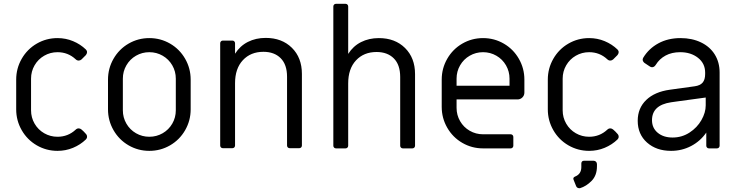

<svg xmlns="http://www.w3.org/2000/svg" viewBox="-20 -779 3878 1008"><path d="M65 -205V-361Q65 -420 94 -470.5Q123 -521 173 -550Q223 -579 282 -579Q325 -579 363.5 -563Q402 -547 431 -519Q437 -513 437 -505Q437 -498 431 -490Q421 -479 408 -467Q401 -461 393 -461Q384 -461 377 -468Q337 -505 282 -505Q244 -505 212 -486.5Q180 -468 161.5 -436Q143 -404 143 -366V-200Q143 -162 161.5 -130Q180 -98 212 -79.5Q244 -61 282 -61Q337 -61 377 -98Q384 -105 393 -105Q401 -105 408 -99Q420 -89 431 -76Q437 -70 437 -61Q437 -53 431 -47Q402 -19 363.5 -3Q325 13 282 13Q223 13 173 -16Q123 -45 94 -95.5Q65 -146 65 -205Z M547 -205V-361Q547 -420 576 -470.5Q605 -521 655 -550Q705 -579 764 -579Q823 -579 873 -550Q923 -521 952 -470.5Q981 -420 981 -361V-205Q981 -146 952 -95.5Q923 -45 873 -16Q823 13 764 13Q705 13 655 -16Q605 -45 576 -95.5Q547 -146 547 -205ZM903 -200V-366Q903 -404 884.5 -436Q866 -468 834 -486.5Q802 -505 764 -505Q726 -505 694 -486.5Q662 -468 643.5 -436Q625 -404 625 -366V-200Q625 -162 643.5 -130Q662 -98 694 -79.5Q726 -61 764 -61Q802 -61 834 -79.5Q866 -98 884.5 -130Q903 -162 903 -200Z M1136 -15V-552Q1136 -558 1140 -562Q1144 -566 1150 -566H1200Q1206 -566 1210 -562Q1214 -558 1214 -552V-497Q1240 -538 1281.5 -559Q1323 -580 1375 -580Q1460 -580 1512.5 -528Q1565 -476 1565 -391V-15Q1565 -9 1561 -5Q1557 -1 1551 -1H1501Q1495 -1 1491 -5Q1487 -9 1487 -15V-376Q1487 -440 1453.5 -473.5Q1420 -507 1363 -507Q1296 -507 1255 -463Q1214 -419 1214 -342V-15Q1214 -9 1210 -5Q1206 -1 1200 -1H1150Q1144 -1 1140 -5Q1136 -9 1136 -15Z M1730 -14V-745Q1730 -751 1734 -755Q1738 -759 1744 -759H1794Q1800 -759 1804 -755Q1808 -751 1808 -745V-496Q1834 -537 1875.5 -558Q1917 -579 1969 -579Q2054 -579 2106.5 -527Q2159 -475 2159 -390V-14Q2159 -8 2155 -4Q2151 0 2145 0H2095Q2089 0 2085 -4Q2081 -8 2081 -14V-375Q2081 -439 2047.5 -472.5Q2014 -506 1957 -506Q1890 -506 1849 -462Q1808 -418 1808 -341V-14Q1808 -8 1804 -4Q1800 0 1794 0H1744Q1738 0 1734 -4Q1730 -8 1730 -14Z M2299 -218V-361Q2299 -420 2328 -470.5Q2357 -521 2407 -550Q2457 -579 2516 -579Q2575 -579 2625 -550Q2675 -521 2704 -470.5Q2733 -420 2733 -361V-293Q2733 -278 2722.5 -267.5Q2712 -257 2697 -257H2377V-213Q2377 -175 2395.5 -143Q2414 -111 2446 -92.5Q2478 -74 2516 -74H2661Q2667 -74 2671 -70Q2675 -66 2675 -60V-14Q2675 -8 2671 -4Q2667 0 2661 0H2516Q2457 0 2407 -29Q2357 -58 2328 -108.5Q2299 -159 2299 -218ZM2655 -329V-366Q2655 -404 2636.5 -436Q2618 -468 2586 -486.5Q2554 -505 2516 -505Q2478 -505 2446 -486.5Q2414 -468 2395.5 -436Q2377 -404 2377 -366V-329Z M2856 -205V-361Q2856 -420 2885 -470.5Q2914 -521 2964 -550Q3014 -579 3073 -579Q3116 -579 3154.5 -563Q3193 -547 3222 -519Q3228 -513 3228 -505Q3228 -498 3222 -490Q3212 -479 3199 -467Q3192 -461 3184 -461Q3175 -461 3168 -468Q3128 -505 3073 -505Q3035 -505 3003 -486.5Q2971 -468 2952.5 -436Q2934 -404 2934 -366V-200Q2934 -162 2952.5 -130Q2971 -98 3003 -79.5Q3035 -61 3073 -61Q3128 -61 3168 -98Q3175 -105 3184 -105Q3192 -105 3199 -99Q3211 -89 3222 -76Q3228 -70 3228 -61Q3228 -53 3222 -47Q3193 -19 3154.5 -3Q3116 13 3073 13Q3014 13 2964 -16Q2914 -45 2885 -95.5Q2856 -146 2856 -205ZM3021 209Q3010 209 3005 199L2991 164Q2990 162 2990 159Q2990 152 2999 148Q3032 135 3032 98V79Q3032 73 3035.5 69Q3039 65 3045 65H3097Q3104 65 3109 70Q3114 75 3114 83V94Q3114 142 3086 170.5Q3058 199 3025 209Z M3328 -145Q3328 -211 3372.5 -254Q3417 -297 3497 -308L3627 -326Q3656 -330 3669 -345.5Q3682 -361 3682 -390V-398Q3682 -446 3644.5 -475.5Q3607 -505 3551 -505Q3507 -505 3474.5 -487.5Q3442 -470 3423 -439Q3415 -426 3403 -426Q3397 -426 3390 -431L3363 -449Q3354 -457 3354 -466Q3354 -470 3357 -476Q3386 -524 3436.5 -551.5Q3487 -579 3553 -579Q3613 -579 3660 -556.5Q3707 -534 3732.5 -493Q3758 -452 3758 -398V-14Q3758 -8 3754 -4Q3750 0 3744 0H3702Q3696 0 3692 -4Q3688 -8 3688 -14V-83Q3657 -38 3608.5 -12.5Q3560 13 3503 13Q3426 13 3377 -30.5Q3328 -74 3328 -145ZM3685 -226V-267Q3661 -264 3531 -246L3503 -242Q3403 -227 3403 -148Q3403 -107 3433 -82Q3463 -57 3511 -57Q3560 -57 3600 -83Q3640 -109 3662.5 -148.5Q3685 -188 3685 -226Z"/></svg>

Font: Miriam Libre
Style: Regular
Weight: 400
Designer: Michal Sahar
Foundry: Hagilda
Version: Version 1.001